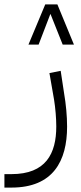

<svg xmlns="http://www.w3.org/2000/svg" viewBox="-84 -610 365 870"><path d="M176 -590H121L45 -408H91L144 -546H145L200 -408H251ZM-64 240H-32C157 240 220 119 220 -36C220 -84 215 -138 206 -190L191 -289L140 -279L161 -158C167 -121 171 -74 171 -37C171 86 124 179 -32 179H-64Z"/></svg>

Font: IBM Plex Arabic Light
Style: Regular
Weight: 300
Designer: Mike Abbink, Paul van der Laan, Pieter van Rosmalen, Wael Morcos, Khajak Apelian
Foundry: Bold Monday
Version: Version 1.0